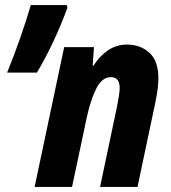

<svg xmlns="http://www.w3.org/2000/svg" viewBox="-20 -734 671 754"><path d="M116 0 232 -549H349L344 -476H347Q372 -515 405 -537Q438 -559 479 -559Q531 -559 566.5 -527Q602 -495 602 -426Q602 -391 591 -336L520 0H373L439 -313Q443 -334 446.5 -354Q450 -374 450 -389Q450 -431 415 -431Q381 -431 358.5 -387Q336 -343 321 -274L263 0ZM8 -449Q61 -579 101 -714H242L245 -704Q220 -636 189 -570Q158 -504 125 -449Z"/></svg>

Font: Noto Sans Condensed ExtraBold
Style: Italic
Weight: 800
Width: 3
Italic angle: -12°
Designer: Monotype Design Team
Foundry: Monotype Imaging Inc.
Version: Version 2.013; ttfautohint (v1.8.4.7-5d5b)